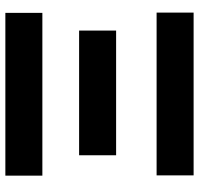

<svg xmlns="http://www.w3.org/2000/svg" viewBox="-33 -706 742 716"><g transform="rotate(-90 338.0 -348.0)"><path d="M648 -699V-561H41V-699ZM649 -135V3H42V-135ZM582 -424V-286H117V-424Z"/></g></svg>

Font: Montserrat GRBold
Style: Regular
Weight: 700
Designer: Julieta Ulanovsky
Foundry: Julieta Ulanovsky
Version: Version 1.00 May 29, 2023, initial release